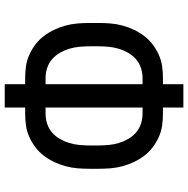

<svg xmlns="http://www.w3.org/2000/svg" viewBox="-12 -762 775 790"><g transform="rotate(90 375.0 -367.5)"><path d="M327 0V-84H302Q277 -84 252.5 -87.5Q228 -91 205 -101.5Q182 -112 162.5 -127Q143 -142 128 -162Q113 -182 102.5 -204.5Q92 -227 85.5 -251Q79 -275 77 -300Q75 -325 75 -350V-385Q75 -410 77 -435Q79 -460 85.5 -484Q92 -508 102.5 -530.5Q113 -553 128 -573Q143 -593 162.5 -608Q182 -623 205 -633.5Q228 -644 252.5 -647.5Q277 -651 302 -651H327V-735H423V-651H448Q473 -651 497.5 -647.5Q522 -644 545 -633.5Q568 -623 587.5 -608Q607 -593 622 -573Q637 -553 647.5 -530.5Q658 -508 664.5 -484Q671 -460 673 -435Q675 -410 675 -385V-350Q675 -325 673 -300Q671 -275 664.5 -251Q658 -227 647.5 -204.5Q637 -182 622 -162Q607 -142 587.5 -127Q568 -112 545 -101.5Q522 -91 497.5 -87.5Q473 -84 448 -84H423V0ZM302 -168H327V-567H302Q281 -567 260.5 -560.5Q240 -554 224 -540Q208 -526 197.5 -507.5Q187 -489 181 -469Q175 -449 173 -427.5Q171 -406 171 -385V-350Q171 -329 173 -307.5Q175 -286 181 -266Q187 -246 197.5 -227.5Q208 -209 224 -195Q240 -181 260.5 -174.5Q281 -168 302 -168ZM423 -168H448Q469 -168 489.5 -174.5Q510 -181 526 -195Q542 -209 552.5 -227.5Q563 -246 569 -266Q575 -286 577 -307.5Q579 -329 579 -350V-385Q579 -406 577 -427.5Q575 -449 569 -469Q563 -489 552.5 -507.5Q542 -526 526 -540Q510 -554 489.5 -560.5Q469 -567 448 -567H423Z"/></g></svg>

Font: Iosevka Aile Medium
Style: Regular
Weight: 500
Designer: Belleve Invis
Foundry: Belleve Invis
Version: Version 27.3.5; ttfautohint (v1.8.4)